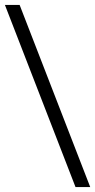

<svg xmlns="http://www.w3.org/2000/svg" viewBox="-34 -741 388 783"><path d="M-14 -721H46L334 22H274Z"/></svg>

Font: Fahkwang SemiBold
Style: Regular
Weight: 600
Designer: Suppakit Chalermlarp | Katatrad Co.,Ltd.
Foundry: Cadson Demak Co.,Ltd.
Version: Version 1.000; ttfautohint (v1.6)